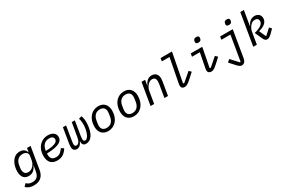

<svg xmlns="http://www.w3.org/2000/svg" viewBox="135 -2211 5732 3887"><g transform="rotate(-30 3000.5 -268.0)"><path d="M213.1 212C344.1 212 438.2 150.2 464.1 -2.8L549.7 -516H466.3L451 -425.8H447.8C426.5 -492.5 374.6 -528.1 297.9 -528.1C122.9 -528.1 55.8 -339.1 55.8 -201.7C55.8 -76.3 110.4 -5.3 217.3 -5.3C307.9 -5.3 361.2 -56.8 400.2 -139.2H404.1L383.9 -18.1C364.3 96.9 309.7 139.6 217.3 139.6C155.9 139.6 113.6 119.7 86.3 85.6L29.5 140.6C67.5 187.9 128.9 212 213.1 212ZM141.7 -201C141.7 -215.6 143.5 -228 146.3 -245.4L155.2 -298.7C170.8 -392.4 228 -455.6 323.2 -455.6C399.1 -455.6 449.9 -414.8 438.2 -344.8L422.6 -249.3C413.4 -194.2 384.9 -154.8 366.1 -134.2C330.3 -94.1 289.8 -77.8 247.2 -77.8C176.8 -77.8 141.7 -122.2 141.7 -201Z M877.5 12.1C988.3 12.1 1057.9 -41.2 1115.4 -134.6L1057.9 -170.5C1000 -89.8 958.1 -58.9 885.7 -58.9C780.9 -58.9 758.9 -122.9 758.9 -193.2C758.9 -195.7 758.9 -206 759.9 -215.9C1086.3 -224.8 1133.5 -315 1133.5 -388.5C1133.5 -479 1058.6 -528.1 957.4 -528.1C790.1 -528.1 671.9 -396.3 671.9 -209.2C671.9 -61.8 745.7 12.1 877.5 12.1ZM766.3 -272.4 767.4 -282.7C782.7 -397.4 849.1 -459.9 949.9 -459.9C1022.4 -459.9 1048.7 -426.1 1048.7 -384.9C1048.7 -336.3 1012.8 -280.5 766.3 -272.4Z M1331.3 9.9C1393.8 9.9 1429.3 -29.5 1458.1 -95.5H1463.4C1458.5 -18.8 1494 9.9 1549.4 9.9C1604 9.9 1653.1 -16.3 1689.6 -66.4C1739.7 -136.4 1768.5 -250.7 1768.5 -370.7C1768.5 -432.2 1757.1 -486.2 1740.8 -521.3L1671.9 -500.4C1686.4 -468.4 1694.6 -416.5 1694.6 -366.8C1694.6 -220.9 1638.8 -57.9 1566.1 -57.9C1535.5 -57.9 1523.4 -74.9 1523.4 -114C1523.4 -130.7 1524.5 -149.9 1528.4 -173.7L1584.2 -516H1512.4L1456.3 -187.9C1451 -161.9 1442.1 -123.2 1424.4 -98.4C1406.2 -74.2 1387.4 -58.2 1361.2 -58.2C1332.7 -58.2 1317.5 -75.3 1317.5 -113.6C1317.5 -131 1319.2 -152 1323.5 -174L1379.6 -516H1305.4L1247.2 -161.9C1242.9 -135.3 1240.8 -113.3 1240.8 -92.3C1240.8 -30.2 1271 9.9 1331.3 9.9Z M2065.3 12.1C2219.1 12.1 2338.1 -112.6 2338.1 -309.7C2338.1 -439.3 2269.2 -528.1 2134.6 -528.1C1981.5 -528.1 1862.6 -403.4 1862.6 -206.3C1862.6 -76.7 1932.9 12.1 2065.3 12.1ZM1947.1 -183.2C1947.1 -195.3 1948.5 -210.6 1952.4 -233.7L1962.4 -295.1C1979 -394.5 2036.6 -456.3 2130.7 -456.3C2206 -456.3 2253.6 -417.6 2253.6 -332.7C2253.6 -320.7 2252.5 -305.4 2248.6 -282.3L2238.6 -220.9C2221.9 -121.4 2164.4 -59.7 2070.3 -59.7C1995 -59.7 1947.1 -98.4 1947.1 -183.2Z M2665.5 12.1C2819.2 12.1 2938.2 -112.6 2938.2 -309.7C2938.2 -439.3 2869.3 -528.1 2734.7 -528.1C2581.7 -528.1 2462.7 -403.4 2462.7 -206.3C2462.7 -76.7 2533 12.1 2665.5 12.1ZM2547.2 -183.2C2547.2 -195.3 2548.7 -210.6 2552.6 -233.7L2562.5 -295.1C2579.2 -394.5 2636.7 -456.3 2730.8 -456.3C2806.1 -456.3 2853.7 -417.6 2853.7 -332.7C2853.7 -320.7 2852.6 -305.4 2848.7 -282.3L2838.8 -220.9C2822.1 -121.4 2764.6 -59.7 2670.5 -59.7C2595.2 -59.7 2547.2 -98.4 2547.2 -183.2Z M3140.6 0 3188.2 -283.7C3198.2 -341.3 3234.7 -386.4 3246.4 -400.2C3274.9 -433.9 3308.9 -455.6 3353 -455.6C3409.8 -455.6 3436.8 -418 3436.8 -359.7C3436.8 -347.3 3435.4 -327.4 3431.5 -304L3381 0H3464.5L3516 -308.9C3520.2 -333.8 3522.4 -358.3 3522.4 -378.9C3522.4 -471.9 3469.5 -528.1 3382.1 -528.1C3299.7 -528.1 3248.6 -475.9 3210.6 -394.2H3206.7L3226.6 -516H3142.8L3056.8 0Z M3851.6 12.1C3894.2 12.1 3931.5 -6.7 4025.9 -93.8L4126.4 -186.1L4078.5 -231.9L3878.9 -60.7L3855.1 -68.5L3984 -740.1H3717.7L3706 -669H3885.7L3776.3 -99.1C3773.8 -87.4 3772.7 -73.2 3772.7 -63.2C3772.7 -19.5 3795.1 12.1 3851.6 12.1Z M4540.8 -627.1C4582.7 -627.1 4604 -645.6 4609 -676.5C4611.5 -689.6 4613.6 -698.5 4613.6 -706.7C4613.6 -728.7 4597.7 -748.2 4553.3 -748.2C4511.7 -748.2 4490.1 -729.8 4484.7 -698.9C4483 -685.7 4480.8 -676.8 4480.8 -669C4480.8 -646.7 4496.4 -627.1 4540.8 -627.1ZM4282 -445H4465.6L4399.5 -104.4C4397.4 -90.2 4394.2 -74.9 4394.2 -61.4C4394.2 -18.5 4422.6 12.1 4475.1 12.1C4522.4 12.1 4560.7 -13.5 4652.7 -99.4L4741.1 -182.2L4691.1 -228.3L4498.9 -60.7L4476.6 -69.2L4562.9 -516H4293.7Z M5071 212C5133.5 212 5162.6 161.9 5172.6 101.2L5275.6 -516H4980.8L4969.1 -445H5180L5083.5 134.6L5066.1 138.5L4911.6 -28.4L4854.4 21.3L4916.9 90.6C5001.1 185 5027 212 5071 212ZM5195.3 -669C5195.3 -646.7 5210.9 -627.1 5255.3 -627.1C5296.9 -627.1 5318.5 -645.6 5323.5 -676.5C5325.6 -689.6 5327.8 -698.5 5327.8 -706.7C5327.8 -728.7 5312.1 -748.2 5267.8 -748.2C5225.9 -748.2 5204.5 -729.8 5199.2 -698.9C5197.1 -685.7 5195.3 -676.8 5195.3 -669Z M5457.4 0H5541.2L5588.8 -283.7C5595.9 -327.1 5616.8 -364.3 5644.9 -399.5C5672.9 -433.9 5706.3 -457.4 5755.3 -457.4C5808.2 -457.4 5837.7 -429.7 5837.7 -383.9C5837.7 -322.4 5785.9 -267.8 5622.5 -226.9L5701 -54.3C5722.3 -6.7 5745.4 12.1 5781.6 12.1C5820.7 12.1 5851.9 -10.3 5903.1 -62.1L5972.7 -131.7L5927.2 -178.6L5798.7 -60L5785.5 -62.1L5717 -213.4C5887.1 -255.7 5923.3 -336.6 5923.3 -401.3C5923.3 -477.6 5870.4 -528.1 5788.4 -528.1C5702.1 -528.1 5648.1 -472.7 5611.2 -394.2H5607.2L5665.1 -740.1H5581.3Z"/></g></svg>

Font: Margiela Mono Italic Text It
Style: Regular
Weight: 400
Designer: Mike Abbink, Paul van der Laan, Pieter van Rosmalen
Foundry: Bold Monday
Version: Version 2.003 2021